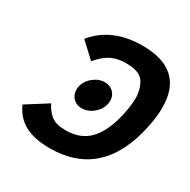

<svg xmlns="http://www.w3.org/2000/svg" viewBox="-158 -838 987 999"><g transform="rotate(30 335.0 -338.0)"><path d="M307.6 -249Q271 -249 250 -275.4Q235.4 -293.5 235.4 -320.8Q235.4 -329.1 237.3 -337.9Q245.1 -375 276.9 -400.9Q308.6 -426.8 345.2 -426.8Q381.3 -426.8 402.3 -400.9Q417 -382.3 417 -356.4Q417 -347.2 415 -337.9Q407.7 -301.3 375.7 -275.1Q343.8 -249 307.6 -249ZM266.6 14.2Q174.3 14.2 117.4 -16.4Q60.5 -46.9 31.2 -111.8L157.2 -191.9Q176.3 -153.8 204.8 -130.9Q233.4 -107.9 293.5 -107.9Q382.8 -107.9 435.8 -165Q488.8 -222.2 513.2 -337.9Q524.9 -393.6 524.9 -435.1Q524.9 -485.8 500 -526.9Q475.1 -567.9 392.1 -567.9Q357.4 -567.9 330.8 -560.1Q304.2 -552.2 281.5 -536.6Q258.8 -521 227.5 -485.8L138.7 -568.8Q237.3 -689.9 420.9 -689.9Q669.9 -689.9 669.9 -461.4Q669.9 -406.2 655.3 -337.9Q580.6 14.2 266.6 14.2Z"/></g></svg>

Font: Cadman
Style: Bold Italic
Weight: 700
Italic angle: -12°
Designer: Paul James MIller
Foundry: High-Logic / Made with FontCreator
Version: Version 2.114;March 28, 2021;FontCreator 13.0.0.2683 64-bit